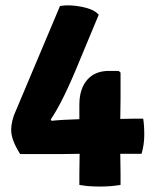

<svg xmlns="http://www.w3.org/2000/svg" viewBox="-20 -678 570 704"><path d="M421 -114 422 -42V0Q388 6 345.5 6Q303 6 271 0V-42L272 -114L198 -113H54Q21 -165 21 -200.5Q21 -236 39 -274L200 -656Q235 -662 280 -653Q325 -644 342 -624L275 -463Q211 -305 166 -240L169 -235Q205 -239 271 -241V-294Q271 -352 299.5 -385Q328 -418 379 -418H415L422 -412V-315L421 -242L478 -243H505Q509 -219 509 -183.5Q509 -148 499 -114Z"/></svg>

Font: Signika
Style: Bold
Weight: 700
Designer: Anna Giedrys
Foundry: Anna Giedrys
Version: Version 1.001